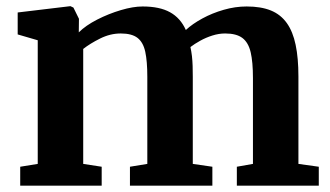

<svg xmlns="http://www.w3.org/2000/svg" viewBox="-20 -588 1046 608"><path d="M44 0V-60L99.5 -69V-460.5L36 -479V-548.5L203 -568.5L212.5 -564L230 -528.5L229.5 -485.5Q251.5 -507.5 287.8 -526Q324 -544.5 362.8 -556Q401.5 -567.5 431.5 -567.5Q485.5 -567.5 518.5 -549.2Q551.5 -531 568.5 -493Q589.5 -512.5 620.8 -529.5Q652 -546.5 688.5 -557Q725 -567.5 761 -567.5Q806.5 -567.5 837.8 -554.8Q869 -542 888.2 -515Q907.5 -488 916.2 -446Q925 -404 925 -345.5V-69L989.5 -60V0H730V-60L781 -69V-341Q781 -391.5 773.8 -422.5Q766.5 -453.5 747.5 -467.8Q728.5 -482 693 -482Q673 -482 652.5 -475.5Q632 -469 614 -459Q596 -449 583 -439Q586 -425.5 587.8 -410.5Q589.5 -395.5 590 -379Q590.5 -362.5 590.5 -344.5V-69L652.5 -60V0H391.5V-60L446.5 -69V-344.5Q446.5 -394 440 -424Q433.5 -454 415.5 -468Q397.5 -482 362.5 -482Q329 -482 297 -466Q265 -450 243.5 -433V-69L302 -60V0Z"/></svg>

Font: Merriweather Light 18pt
Style: Bold
Weight: 700
Version: Version 2.100